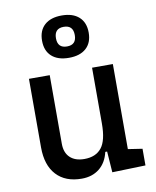

<svg xmlns="http://www.w3.org/2000/svg" viewBox="-89 -864 763 942"><g transform="rotate(-10 293.0 -393.0)"><path d="M242.2 9.8Q160.6 9.8 116 -38.8Q71.3 -87.4 71.3 -175.8V-517.6H174.8V-175.8Q174.8 -131.3 200.2 -107.2Q225.6 -83 271.5 -83Q328.1 -83 356.9 -118.9Q385.7 -154.8 385.7 -239.3L412.1 -99.6H377.9Q365.7 -46.9 330.1 -18.6Q294.4 9.8 242.2 9.8ZM394.5 4.9 385.7 -119.1V-210H489.3V-93.8L560.5 -83V0ZM385.7 -146.5V-517.6H489.3V-175.8ZM283.2 -585Q228 -585 197.5 -612.5Q167 -640.1 167 -690.4Q167 -740.7 197.5 -768.3Q228 -795.9 283.2 -795.9Q338.4 -795.9 368.9 -768.3Q399.4 -740.7 399.4 -690.4Q399.4 -640.1 368.9 -612.5Q338.4 -585 283.2 -585ZM283.2 -641.6Q330.1 -641.6 330.1 -690.4Q330.1 -739.3 283.2 -739.3Q236.3 -739.3 236.3 -690.4Q236.3 -641.6 283.2 -641.6Z"/></g></svg>

Font: Cascadia Mono
Style: Regular
Weight: 400
Monospace: yes
Designer: Aaron Bell
Foundry: Saja Typeworks
Version: Version 2404.023